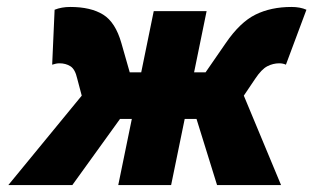

<svg xmlns="http://www.w3.org/2000/svg" viewBox="-20 -532 901 552"><path d="M4 0 215 -257 202 -306Q196 -333 182.5 -341.5Q169 -350 151 -350Q146 -350 141 -349Q136 -348 130 -346L137 -504Q157 -512 182 -512Q241 -512 276.5 -490Q312 -468 329 -408L353 -324H386L422 -500H574L538 -324H571L629 -408Q670 -468 714.5 -490Q759 -512 818 -512Q843 -512 861 -504L802 -346Q798 -348 793 -349Q788 -350 783 -350Q765 -350 748.5 -341.5Q732 -333 714 -306L681 -257L788 0H604L545 -190H511L472 0H320L359 -190H325L188 0Z"/></svg>

Font: mr_Source Sans Pro
Style: Italic
Weight: 900
Italic angle: -11°
Designer: Paul D. Hunt
Foundry: Adobe Systems Incorporated
Version: Version 1.076;July 10, 2024;FontCreator 11.5.0.2430 64-bit